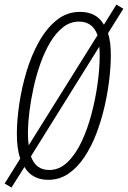

<svg xmlns="http://www.w3.org/2000/svg" viewBox="-39 -776 559 839"><path d="M11.2 43.5 -18.6 25.9 49.3 -83Q34.7 -125.5 34.7 -191.4Q34.7 -250 45.2 -321.3Q55.7 -392.6 76.9 -463.4Q98.1 -534.2 131.1 -593.3Q164.1 -652.3 208.7 -688.2Q253.4 -724.1 310.5 -724.1Q383.3 -724.1 415 -668L469.7 -755.9L500 -737.8L433.1 -630.9Q439.5 -611.3 442.4 -587.2Q445.3 -563 445.3 -534.2Q445.3 -488.3 438.7 -430.7Q432.1 -373 418.2 -312Q404.3 -251 382.6 -193.6Q360.8 -136.2 330.3 -90.3Q299.8 -44.4 260.5 -17.3Q221.2 9.8 171.9 9.8Q101.1 9.8 67.9 -46.4ZM86.4 -141.1 387.2 -622.1Q366.2 -681.6 306.2 -681.6Q267.6 -681.6 236.1 -656.7Q204.6 -631.8 179.9 -590.1Q155.3 -548.3 137.2 -497.1Q119.1 -445.8 107.4 -391.8Q95.7 -337.9 89.6 -288.6Q83.5 -239.3 83 -202.1Q82.5 -168.9 86.4 -141.1ZM175.8 -33.2Q220.7 -33.2 256.1 -67.4Q291.5 -101.6 317.6 -157.2Q343.8 -212.9 361.1 -278.8Q378.4 -344.7 387.2 -408.9Q396 -473.1 396.5 -522.9Q397 -550.8 395 -572.3L96.2 -92.8Q117.2 -33.2 175.8 -33.2Z"/></svg>

Font: Open Sans Condensed Light
Style: Italic
Weight: 300
Width: 3
Italic angle: -12°
Designer: Monotype Design Team
Foundry: Monotype Imaging Inc.
Version: Version 3.000; ttfautohint (v1.8.4)